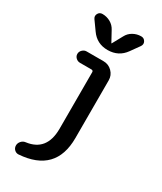

<svg xmlns="http://www.w3.org/2000/svg" viewBox="-242 -851 984 1165"><g transform="rotate(30 250.0 -268.5)"><path d="M385.7 -764.6Q405.3 -764.6 415 -747.6Q424.8 -730.5 413.1 -712.9L369.1 -651.4Q326.2 -590.8 250 -590.3Q173.8 -589.8 130.9 -651.4L86.9 -712.9Q75.2 -729.5 84.5 -747.1Q93.8 -764.6 114.3 -764.6Q144.5 -764.6 170.4 -750Q196.3 -735.4 210 -709L249 -637.7H250H251L290 -709Q303.7 -735.4 329.6 -750Q355.5 -764.6 385.7 -764.6ZM98.6 228.5Q82 229.5 69.8 217.8Q57.6 206.1 57.6 188.5Q57.6 171.9 69.8 158.2Q82 144.5 99.6 142.6Q235.4 125 236.3 -29.3V-427.7Q236.3 -438.5 224.6 -439.5H143.6Q127 -439.5 114.7 -451.2Q102.5 -462.9 102.5 -478.5Q102.5 -495.1 115.2 -507.3Q127.9 -519.5 143.6 -519.5H262.7Q297.9 -519.5 322.8 -494.6Q347.7 -469.7 347.7 -434.6V-30.3Q347.7 210.9 98.6 228.5Z"/></g></svg>

Font: Rounded-X Mgen+ 1mn medium
Style: Regular
Weight: 500
Designer: [Source Han Sans]
Ryoko NISHIZUKA  (kana & ideographs); Paul D. Hunt (Latin, Greek & Cyrillic); Wenlong ZHANG  (bopomofo
Version: Version 1.059.20150602